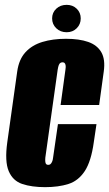

<svg xmlns="http://www.w3.org/2000/svg" viewBox="-20 -760 450 792"><path d="M166 12Q111 12 72 -1Q33 -14 16 -54Q-1 -94 10 -173L51 -465Q58 -515 85 -544.5Q112 -574 155 -587Q198 -600 252 -600Q307 -600 344 -587Q381 -574 398 -544.5Q415 -515 408 -465L389 -327H230L250 -473Q252 -485 250.5 -491.5Q249 -498 246 -500.5Q243 -503 238 -503Q233 -503 229 -500.5Q225 -498 222.5 -491.5Q220 -485 218 -473L167 -110Q166 -99 167 -92Q168 -85 171 -82.5Q174 -80 179 -80Q184 -80 187.5 -82.5Q191 -85 194.5 -92Q198 -99 199 -110L219 -248H378L367 -174Q356 -94 329.5 -54Q303 -14 262 -1Q221 12 166 12ZM255 -627Q229 -627 212 -643.5Q195 -660 195 -684Q195 -708 212 -724Q229 -740 255 -740Q280 -740 296.5 -724Q313 -708 313 -684Q313 -660 296.5 -643.5Q280 -627 255 -627Z"/></svg>

Font: Alumni Sans Thin Black
Style: Italic
Weight: 900
Italic angle: -8°
Version: Version 1.016